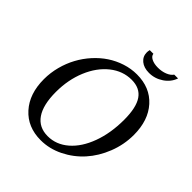

<svg xmlns="http://www.w3.org/2000/svg" viewBox="-251 -1136 1322 1322"><g transform="rotate(45 410.0 -475.0)"><path d="M504.9 -779.8Q632.3 -779.8 708.3 -695.6Q784.2 -611.3 784.2 -469.2Q784.2 -375 749.3 -286.4Q714.4 -197.8 656.2 -133.1Q598.1 -68.4 519 -29.3Q439.9 9.8 356 9.8Q228 9.8 151.1 -75.7Q74.2 -161.1 74.2 -303.2Q74.2 -365.7 90.3 -426.8Q106.4 -487.8 134.8 -540Q163.1 -592.3 203.4 -637Q243.7 -681.6 290.8 -712.9Q337.9 -744.1 393.1 -762Q448.2 -779.8 504.9 -779.8ZM504.9 -728Q419.4 -728 348.1 -671.4Q276.9 -614.7 235.8 -516.4Q194.8 -418 194.8 -299.8Q194.8 -173.8 239.5 -108.9Q284.2 -43.9 370.1 -43.9Q453.1 -43.9 520 -101.8Q586.9 -159.7 625 -263.2Q663.1 -366.7 663.1 -496.1Q663.1 -615.2 624.5 -671.6Q585.9 -728 504.9 -728ZM687 -960H724.1Q707 -909.7 659.4 -877.4Q611.8 -845.2 555.2 -845.2Q505.4 -845.2 475.1 -870.1Q444.8 -895 444.8 -935.1Q444.8 -944.3 448.2 -960H483.9Q485.8 -939.5 510.7 -926.8Q535.6 -914.1 573.2 -914.1Q610.8 -914.1 641.8 -926.5Q672.9 -939 687 -960Z"/></g></svg>

Font: Libre Baskerville
Style: Italic
Weight: 400
Designer: Pablo Impallari, Rodrigo Fuenzalida
Foundry: Pablo Impallari, Rodrigo Fuenzalida
Version: Version 1.000